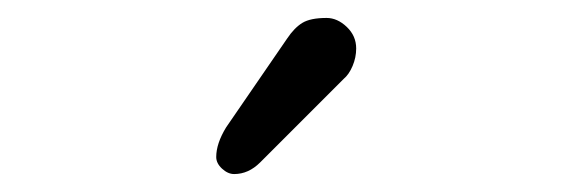

<svg xmlns="http://www.w3.org/2000/svg" viewBox="-20 -787 640 214"><path d="M221 -612Q221 -627 232 -645L300 -744Q308 -756 317 -761.5Q326 -767 344 -767Q356 -767 366.5 -757Q377 -747 377 -733Q377 -723 373 -713.5Q369 -704 363 -699L270 -606Q257 -593 241 -593Q234 -593 227.5 -599Q221 -605 221 -612Z"/></svg>

Font: Tsukimi Rounded SemiBold
Style: Regular
Weight: 600
Designer: Takashi Funayama
Foundry: Takashi Funayama
Version: Version 1.032; ttfautohint (v1.8.3)